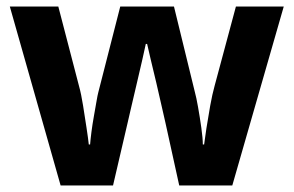

<svg xmlns="http://www.w3.org/2000/svg" viewBox="-20 -566 896 586"><path d="M485 -191Q481 -208 473.5 -241.5Q466 -275 457 -313.5Q448 -352 440 -384.5Q432 -417 429 -432H425Q422 -417 414.5 -384.5Q407 -352 398 -313.5Q389 -275 381 -241Q373 -207 369 -189L325 0H165L10 -546H158L221 -304Q228 -279 233.5 -244Q239 -209 244 -176.5Q249 -144 251 -125H255Q256 -139 259 -162.5Q262 -186 266.5 -211Q271 -236 274.5 -256.5Q278 -277 280 -284L347 -546H511L575 -284Q579 -270 584.5 -239Q590 -208 594.5 -176Q599 -144 599 -125H603Q605 -142 610 -174.5Q615 -207 621.5 -243Q628 -279 635 -304L700 -546H846L689 0H527Z"/></svg>

Font: Noto Sans Myanmar
Style: Bold
Weight: 700
Designer: Monotype Design Team
Foundry: Monotype Imaging Inc.
Version: Version 2.107; ttfautohint (v1.8.4.7-5d5b)